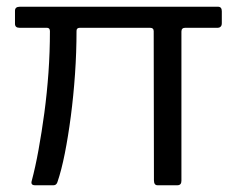

<svg xmlns="http://www.w3.org/2000/svg" viewBox="-20 -550 703 570"><path d="M530 -467.5Q518.6 -467.5 518.6 -456.4V-13.2Q518.6 0 506.4 0H447.8Q437 0 437 -14.7L436.3 -457.4Q436.3 -467.5 425.2 -467.5H217.2Q207.2 -467.5 207.2 -458.5Q207.2 -394.9 202.7 -330.2Q198.2 -265.5 190.3 -205.1Q182.4 -144.7 172.4 -94.4Q162.4 -44.1 150.4 -9.1Q147.2 0 138.8 0H84.2Q70.5 0 74.1 -12.7Q85.1 -53.7 94.4 -105.3Q103.8 -157 111.7 -215.2Q119.5 -273.5 123.9 -334.7Q128.2 -395.9 128.2 -457.5Q128.2 -467.5 119.2 -467.5H37.8Q24.5 -467.5 24.5 -479.5V-518Q24.5 -530 38.8 -530H627.2Q638.5 -530 638.5 -516.7V-481.1Q638.5 -474.1 635 -470.8Q631.5 -467.5 627.2 -467.5Z"/></svg>

Font: Libre Franklin Thin
Style: Regular
Weight: 100
Designer: Pablo Impallari, Rodrigo Fuenzalida, Nhung Nguyen
Foundry: Impallari Type
Version: Version 3.000